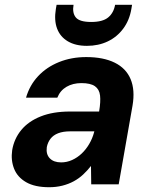

<svg xmlns="http://www.w3.org/2000/svg" viewBox="-20 -772 631 804"><path d="M186 12Q126 12 89.5 -9Q53 -30 39 -65.5Q25 -101 31 -143Q39 -191 69 -227.5Q99 -264 150.5 -284.5Q202 -305 273 -305H395Q402 -346 399 -372Q396 -398 377.5 -411Q359 -424 321 -424Q285 -424 258.5 -408.5Q232 -393 220 -363H89Q104 -415 139.5 -453Q175 -491 227 -512Q279 -533 341 -533Q413 -533 460.5 -509.5Q508 -486 527 -440.5Q546 -395 535 -330L477 0H362L361 -77Q346 -58 328.5 -41.5Q311 -25 289 -13Q267 -1 241 5.5Q215 12 186 12ZM236 -92Q260 -92 282 -102Q304 -112 322 -129Q340 -146 353.5 -169Q367 -192 374 -218L375 -222H274Q244 -222 223.5 -214Q203 -206 191.5 -191Q180 -176 176 -156Q172 -126 188.5 -109Q205 -92 236 -92ZM344 -580Q296 -580 264 -599Q232 -618 219 -652.5Q206 -687 214 -735L217 -752H288Q282 -718 297.5 -699Q313 -680 362 -680Q410 -680 433 -699Q456 -718 462 -752H533L530 -734Q522 -687 496 -652Q470 -617 431 -598.5Q392 -580 344 -580Z"/></svg>

Font: DM Sans 10pt
Style: Bold Italic
Weight: 700
Italic angle: -10°
Version: Version 4.004;gftools[0.9.30]